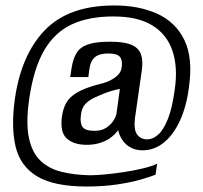

<svg xmlns="http://www.w3.org/2000/svg" viewBox="-20 -613 741 700"><path d="M296 67Q177 67 115.5 30Q54 -7 37 -78Q20 -149 34 -251Q57 -413 143 -502.5Q229 -592 392 -593Q484 -594 552 -563.5Q620 -533 652 -467.5Q684 -402 669 -296Q660 -225 636 -173Q612 -121 577 -93Q542 -65 500 -65Q476 -65 458.5 -74Q441 -83 429.5 -98Q418 -113 412.5 -132Q407 -151 409 -172L430 -168Q406 -123 372.5 -104Q339 -85 296 -85Q249 -85 223.5 -108Q198 -131 206 -189Q210 -217 221.5 -238Q233 -259 261.5 -276Q290 -293 345 -307Q371 -313 388.5 -323.5Q406 -334 412 -342Q418 -348 420.5 -355.5Q423 -363 424 -371Q427 -395 416.5 -406.5Q406 -418 375 -418Q342 -418 326 -404.5Q310 -391 306 -362L302 -332H236L241 -365Q246 -398 259 -419.5Q272 -441 300.5 -451Q329 -461 381 -461Q433 -461 459.5 -449.5Q486 -438 494 -415Q502 -392 497 -356L472 -182Q467 -140 480 -122.5Q493 -105 517 -105Q537 -105 556.5 -122Q576 -139 592 -179Q608 -219 617 -286Q629 -367 609 -427Q589 -487 536 -520Q483 -553 393 -553Q304 -553 241.5 -524Q179 -495 140.5 -428.5Q102 -362 86 -249Q74 -164 85.5 -110Q97 -56 127.5 -27Q158 2 204.5 13.5Q251 25 309 26Q329 26 361.5 23Q394 20 431 14.5Q468 9 501 1Q534 -7 553 -16L547 24Q527 32 490 42.5Q453 53 403.5 60Q354 67 296 67ZM325 -136Q350 -136 367 -147Q384 -158 393.5 -173Q403 -188 405 -201L417 -289Q401 -286 381.5 -280Q362 -274 345 -266Q322 -257 307.5 -247.5Q293 -238 285 -225.5Q277 -213 275 -193Q271 -164 281 -150Q291 -136 325 -136Z"/></svg>

Font: Alumni Sans SemiBold
Style: Italic
Weight: 600
Italic angle: -8°
Version: Version 1.016